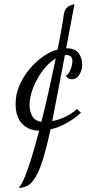

<svg xmlns="http://www.w3.org/2000/svg" viewBox="-20 -741 451 923"><path d="M70 162Q84 147 100 107.5Q116 68 133.5 11Q151 -46 168 -113Q119 -113 87 -145.5Q55 -178 55 -242Q55 -286 72.5 -328Q90 -370 119.5 -406Q149 -442 184.5 -467.5Q220 -493 257 -503Q267 -554 275 -598Q283 -642 287 -673Q289 -688 298.5 -701Q308 -714 338 -721L298 -509Q340 -509 357.5 -486Q375 -463 375 -432Q375 -405 362 -382.5Q349 -360 326 -360Q309 -360 296 -376Q309 -383 318.5 -405.5Q328 -428 328 -448Q328 -464 318.5 -471Q309 -478 292 -476Q277 -397 261 -313.5Q245 -230 231 -159Q261 -164 292 -178.5Q323 -193 350 -217L369 -199Q338 -170 299.5 -149Q261 -128 223 -119Q204 -32 184.5 31Q165 94 139 128Q113 162 70 162ZM179 -155Q198 -231 215.5 -309Q233 -387 248 -460Q213 -439 184.5 -400.5Q156 -362 139 -318Q122 -274 122 -235Q122 -208 134 -184.5Q146 -161 179 -155Z"/></svg>

Font: Dancing Script Medium
Style: Regular
Weight: 500
Designer: Pablo Impallari
Foundry: Pablo Impallari
Version: Version 2.000